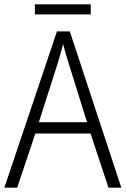

<svg xmlns="http://www.w3.org/2000/svg" viewBox="-20 -860 577 880"><path d="M396 -840H140V-794H396ZM477 0H536L300 -716H241L0 0H59L142 -248H395ZM297 -562 379 -300H158L242 -562C251 -590 261 -624 269 -658C277 -627 289 -587 297 -562Z"/></svg>

Font: Noto Sans SemiCondensed Light
Style: Regular
Weight: 300
Width: 4
Designer: Monotype Design Team
Foundry: Monotype Imaging Inc.
Version: Version 2.013